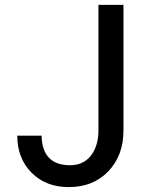

<svg xmlns="http://www.w3.org/2000/svg" viewBox="-20 -742 579 776"><path d="M263.2 -74.2Q317.4 -74.2 347.7 -113.5Q377.9 -152.8 377.9 -214.8V-722.2H479V-214.8Q479 -113.8 418 -49.8Q356.9 14.2 257.8 14.2Q165.5 14.2 107.7 -43.9Q49.8 -102.1 49.8 -193.8H147.9Q150.9 -74.2 263.2 -74.2Z"/></svg>

Font: Perun
Style: Regular
Weight: 400
Version: Version 1.0000